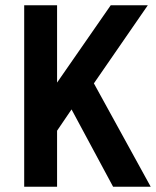

<svg xmlns="http://www.w3.org/2000/svg" viewBox="-20 -710 595 730"><path d="M72 0V-690H197V-396L401 -690H542L337 -393L553 0H410L252 -294L197 -213V0Z"/></svg>

Font: Radio Canada Condensed SemiBold
Style: Regular
Weight: 600
Width: 3
Designer: Charles Daoud, Etienne Aubert Bonn, Alexandre Saumier Demers, Jacques Le Bailly
Foundry: Radio-Canada
Version: Version 2.104; ttfautohint (v1.8.4.7-5d5b);gftools[0.9.28.de